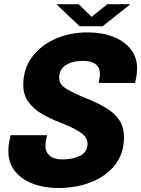

<svg xmlns="http://www.w3.org/2000/svg" viewBox="-20 -908 691 940"><path d="M265 12.5Q196 12.5 140.8 -8.5Q85.5 -29.5 53.2 -69.8Q21 -110 21 -168.5Q21 -192.5 24.2 -210Q27.5 -227.5 32 -246H210.5Q202.5 -215.5 202.5 -195Q202.5 -163 223.8 -145.2Q245 -127.5 287.5 -127.5Q337 -127.5 372.8 -145.8Q408.5 -164 408.5 -205Q408.5 -238 369.5 -262.5Q330.5 -287 269.5 -310Q226.5 -326.5 186.2 -349.8Q146 -373 120 -407.5Q94 -442 94 -492.5Q94 -571.5 137.2 -629.2Q180.5 -687 252 -718.2Q323.5 -749.5 408 -749.5Q478.5 -749.5 533.5 -728.2Q588.5 -707 619.8 -667.8Q651 -628.5 651 -574Q651 -553 647.8 -533.5Q644.5 -514 641 -502H462.5Q464.5 -510 466.8 -522.5Q469 -535 469 -547.5Q469 -577 448.5 -593.5Q428 -610 386.5 -610Q335.5 -610 302.5 -589.5Q269.5 -569 269.5 -526Q269.5 -494 306.5 -472.2Q343.5 -450.5 402.5 -426.5Q455 -405.5 496.8 -381Q538.5 -356.5 562.8 -321.8Q587 -287 587 -236.5Q587 -156.5 543.5 -101Q500 -45.5 427 -16.5Q354 12.5 265 12.5ZM256 -887.5H365L428.5 -825.5L505.5 -887.5H618.5L482.5 -779.5H369.5Z"/></svg>

Font: Epilogue ExtraBold
Style: Italic
Weight: 800
Italic angle: -12°
Designer: Tyler Finck
Foundry: Etcetera Type Co
Version: Version 2.111; ttfautohint (v1.8.3)